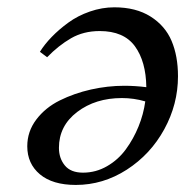

<svg xmlns="http://www.w3.org/2000/svg" viewBox="-20 -511 535 533"><path d="M110.8 -352.1 90.8 -367.2Q103.5 -387.7 123.5 -408.4Q143.6 -429.2 169.7 -448.2Q195.8 -467.3 229.5 -479Q263.2 -490.7 297.4 -490.7Q357.4 -490.7 397.9 -465.1Q438.5 -439.5 456.3 -397.5Q474.1 -355.5 474.1 -299.3Q474.1 -221.7 436 -152.1Q397.9 -82.5 332 -40Q266.1 2.4 190.4 2.4Q126 2.4 90.8 -27.1Q55.7 -56.6 55.7 -105Q55.7 -146 80.8 -179.2Q106 -212.4 146 -232.2Q186 -252 232.4 -262.5Q278.8 -272.9 325.2 -272.9Q355 -272.9 386.2 -269Q385.3 -340.3 354.5 -382.6Q323.7 -424.8 256.8 -424.8Q211.9 -424.8 177.2 -404.8Q142.6 -384.8 110.8 -352.1ZM210.4 -31.7Q246.1 -31.7 277.1 -49.6Q308.1 -67.4 329.3 -96.4Q350.6 -125.5 364.5 -159.7Q378.4 -193.8 383.3 -229.5Q351.6 -238.8 318.4 -238.8Q245.1 -238.8 194.3 -200.2Q143.6 -161.6 143.6 -100.6Q143.6 -71.8 159.9 -51.8Q176.3 -31.7 210.4 -31.7Z"/></svg>

Font: Flanker
Style: Italic
Weight: 400
Italic angle: -12°
Designer: Flanker
Version: Version 2.027